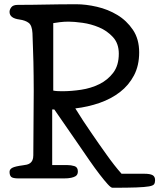

<svg xmlns="http://www.w3.org/2000/svg" viewBox="-20 -841 755 905"><path d="M540 -588Q540 -636 512.5 -666Q485 -696 447 -712Q409 -728 369 -733.5Q329 -739 303 -739Q282 -739 262 -736.5Q242 -734 231 -732V-414Q241 -412 252.5 -411.5Q264 -411 274 -411Q316 -411 362.5 -418Q409 -425 448.5 -444.5Q488 -464 514 -498.5Q540 -533 540 -588ZM236 -325H226V-63H296Q315 -63 331 -58Q347 -53 347 -33Q347 -27 345 -21Q343 -15 336 -10.5Q329 -6 315.5 -3Q302 0 280 0H69Q40 0 32.5 -7.5Q25 -15 25 -31Q25 -43 38 -50Q51 -57 89 -62Q98 -63 106.5 -65Q115 -67 122 -72Q129 -77 133 -86Q137 -95 137 -109Q137 -184 138 -260Q139 -336 139 -412Q139 -452 138.5 -484.5Q138 -517 137.5 -548.5Q137 -580 135.5 -612.5Q134 -645 133 -685Q131 -721 115.5 -733Q100 -745 72 -749Q25 -755 25 -785Q25 -796 33.5 -807Q42 -818 64 -818Q104 -818 135 -818.5Q166 -819 196.5 -819.5Q227 -820 260.5 -820.5Q294 -821 339 -821Q385 -821 437 -809Q489 -797 533 -770.5Q577 -744 606.5 -700.5Q636 -657 636 -594Q636 -532 611.5 -485.5Q587 -439 545.5 -407Q504 -375 449.5 -356Q395 -337 335 -330Q372 -270 411 -214Q427 -190 445.5 -164Q464 -138 482 -112.5Q500 -87 518 -64Q536 -41 553 -22H661Q687 -22 699 -15.5Q711 -9 711 8Q711 20 706.5 27Q702 34 682.5 37.5Q663 41 622.5 42.5Q582 44 510 44Q503 44 487.5 27Q472 10 450 -18.5Q428 -47 402 -84.5Q376 -122 348 -163Z"/></svg>

Font: Life Savers ExtraBold
Style: Regular
Weight: 800
Designer: Pablo Impallari, Rodrigo Fuenzalida, Brenda Gallo
Foundry: Pablo Impallari, Rodrigo Fuenzalida, Brenda Gallo
Version: Version 3.001; ttfautohint (v0.95) -l 8 -r 50 -G 200 -x 14 -